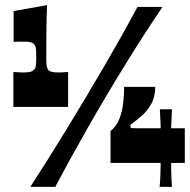

<svg xmlns="http://www.w3.org/2000/svg" viewBox="-20 -727 739 747"><path d="M32 -311V-447Q45 -446 55 -445.5Q65 -445 72 -445Q87 -445 95.5 -447Q104 -449 108 -452Q114 -456 116.5 -461Q119 -466 120 -476Q121 -486 121 -505Q121 -520 120.5 -529Q120 -538 118.5 -544Q117 -550 114.5 -553Q112 -556 108 -559Q99 -565 76 -565Q69 -565 57.5 -565Q46 -565 33 -564V-684L163 -707Q161 -653 160.5 -603Q160 -553 160 -505Q160 -486 161 -475.5Q162 -465 165 -459.5Q168 -454 173 -450Q177 -449 184.5 -447Q192 -445 206 -445Q214 -445 223 -445.5Q232 -446 245 -447V-311ZM98 0Q168 -108 242 -229Q316 -350 386.5 -471Q457 -592 515 -700H612Q539 -592 464.5 -471Q390 -350 321 -229Q252 -108 195 0ZM601 0Q603 -19 603.5 -34Q604 -49 604.5 -63.5Q605 -78 605 -93H410V-217Q433 -236 444 -263.5Q455 -291 459 -324Q463 -357 463 -389H584Q584 -350 568 -322Q552 -294 531 -276Q510 -258 496 -248Q489 -244 488 -241Q487 -238 487 -235Q487 -234 487.5 -232.5Q488 -231 491 -229Q494 -228 512.5 -228Q531 -228 570 -228Q578 -228 587.5 -228Q597 -228 605 -228Q605 -234 605 -238Q605 -242 604.5 -248.5Q604 -255 603.5 -267.5Q603 -280 602 -302H649Q648 -280 647.5 -267.5Q647 -255 646.5 -248.5Q646 -242 646 -238Q646 -234 646 -228H699V-93H646Q646 -78 646 -63.5Q646 -49 647 -34Q648 -19 649 0Z"/></svg>

Font: Ojuju ExtraLight ExtraBold
Style: Regular
Weight: 800
Version: Version 1.000